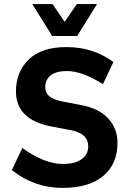

<svg xmlns="http://www.w3.org/2000/svg" viewBox="-20 -908 632 938"><path d="M286 10Q147 10 38 -77L89 -185Q198 -107 286 -107Q346 -107 378.5 -130Q411 -153 411 -194Q411 -254 331 -271L237 -289Q58 -321 58 -461Q58 -557 120.5 -617.5Q183 -678 305 -678Q435 -678 534 -605L483 -497Q380 -561 308 -561Q255 -561 228 -540Q201 -519 201 -482Q201 -454 220.5 -438Q240 -422 281 -413L375 -395Q465 -378 509.5 -328.5Q554 -279 554 -210Q554 -107 484.5 -48.5Q415 10 286 10ZM357 -732H235L138 -888H237L296 -801L355 -888H454Z"/></svg>

Font: Gantari
Style: Bold
Weight: 700
Designer: Anugrah Pasau
Foundry: Lafontype
Version: Version 1.000